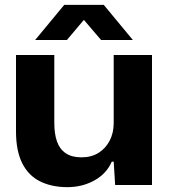

<svg xmlns="http://www.w3.org/2000/svg" viewBox="-20 -763 703 792"><path d="M258 9Q193 9 145 -15Q97 -39 71.5 -90Q46 -141 46 -221V-536H204V-256Q204 -211 215 -179.5Q226 -148 251 -131Q276 -114 316 -114Q357 -114 386.5 -132.5Q416 -151 432.5 -183Q449 -215 449 -255V-536H607V0H455L449 -96H441Q419 -46 369 -18.5Q319 9 258 9ZM125 -598 245 -743H408L528 -598H397L326 -681L256 -598Z"/></svg>

Font: Mona Sans SemiExpanded
Style: Bold
Weight: 700
Width: 6
Designer: Deni Anggara
Foundry: GitHub
Version: Version 2.000